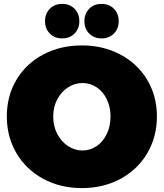

<svg xmlns="http://www.w3.org/2000/svg" viewBox="-20 -949 839 985"><path d="M785 -352Q785 -247 735.5 -163Q686 -79 598 -31.5Q510 16 400 16Q290 16 202 -31.5Q114 -79 64.5 -163Q15 -247 15 -352Q15 -457 64.5 -540Q114 -623 202 -669.5Q290 -716 400 -716Q510 -716 598 -669Q686 -622 735.5 -539Q785 -456 785 -352ZM403 -523Q363 -523 328.5 -500.5Q294 -478 273.5 -439Q253 -400 253 -351Q253 -302 273.5 -262.5Q294 -223 328.5 -200Q363 -177 403 -177Q443 -177 476 -199.5Q509 -222 528 -262Q547 -302 547 -351Q547 -400 528 -439.5Q509 -479 476 -501Q443 -523 403 -523ZM387 -840Q387 -802 362.5 -777Q338 -752 299 -752Q260 -752 235.5 -777Q211 -802 211 -840Q211 -879 235.5 -904Q260 -929 299 -929Q338 -929 362.5 -904Q387 -879 387 -840ZM589 -840Q589 -802 564.5 -777Q540 -752 501 -752Q462 -752 437.5 -777Q413 -802 413 -840Q413 -879 437.5 -904Q462 -929 501 -929Q540 -929 564.5 -904Q589 -879 589 -840Z"/></svg>

Font: Argentum Sans Black
Style: Regular
Weight: 900
Designer: Julieta Ulanovsky (Modified by Cristiano Sobral)
Foundry: Julieta Ulanovsky
Version: Version 1.000; ttfautohint (v1.5.65-e2d9)